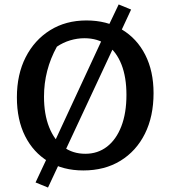

<svg xmlns="http://www.w3.org/2000/svg" viewBox="-20 -757 766 864"><path d="M262 -54 196 87 140 64 208 -81ZM355 10Q264 10 197 -30.5Q130 -71 93 -144.5Q56 -218 56 -319Q56 -422 95.5 -499.5Q135 -577 205.5 -621Q276 -665 369 -665Q460 -665 528 -624.5Q596 -584 633.5 -510.5Q671 -437 671 -338Q671 -233 632 -155Q593 -77 522 -33.5Q451 10 355 10ZM364 -65Q420 -65 461.5 -97Q503 -129 526 -188.5Q549 -248 549 -330Q549 -410 526.5 -467Q504 -524 462 -554.5Q420 -585 360 -585Q328 -585 296 -575.5Q264 -566 236 -547Q178 -442 178 -322Q178 -243 201 -185Q224 -127 265.5 -96Q307 -65 364 -65ZM453 -609 514 -737 570 -714 509 -583ZM208 -81 453 -609 509 -583 262 -54Z"/></svg>

Font: Piazzolla 24pt SemiBold
Style: Regular
Weight: 600
Designer: Juan Pablo del Peral
Foundry: Huerta Tipografica
Version: Version 2.005